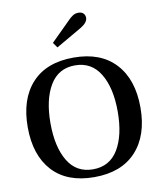

<svg xmlns="http://www.w3.org/2000/svg" viewBox="-102 -1048 954 1139"><g transform="rotate(-10 374.5 -478.5)"><path d="M269 -817 389 -936Q398 -946 413.5 -956.5Q429 -967 448 -967Q469 -967 479 -956Q489 -945 489 -930Q489 -901 445 -875L291 -786ZM35 -350Q35 -519 122.5 -614.5Q210 -710 374 -710Q537 -710 625.5 -614.5Q714 -519 714 -350Q714 -181 625.5 -85.5Q537 10 374 10Q210 10 122.5 -85.5Q35 -181 35 -350ZM577 -350Q577 -492 525.5 -577.5Q474 -663 374 -663Q274 -663 223 -577.5Q172 -492 172 -350Q172 -207 223 -122Q274 -37 374 -37Q475 -37 526 -122Q577 -207 577 -350Z"/></g></svg>

Font: Trirong SemiBold
Style: Regular
Weight: 600
Designer: Katatrad Team
Foundry: CadsonDemak
Version: Version 1.001